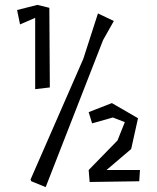

<svg xmlns="http://www.w3.org/2000/svg" viewBox="-20 -742 643 786"><path d="M446 -656 402 -578 167 24 108 0 105 -7 321 -501 381 -687ZM133 -722 182 -710 184 -384 124 -377V-669L62 -642L50 -701ZM438 -320 545 -258 517 -132 416 -46H553L550 0L347 3L343 -46L461 -167L491 -242L442 -261L357 -237L343 -283Z"/></svg>

Font: Underdog
Style: Regular
Weight: 400
Designer: Sergey Steblina
Foundry: Sergey Steblina, Jovanny Lemonad
Version: Version 1.001; ttfautohint (v0.9)